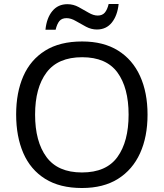

<svg xmlns="http://www.w3.org/2000/svg" viewBox="-20 -933 821 963"><path d="M720 -358Q720 -247 682.5 -164.5Q645 -82 572 -36Q499 10 391 10Q280 10 206.5 -36Q133 -82 97 -165Q61 -248 61 -359Q61 -469 97 -551Q133 -633 206.5 -679Q280 -725 392 -725Q499 -725 572 -679.5Q645 -634 682.5 -551.5Q720 -469 720 -358ZM156 -358Q156 -223 213 -145.5Q270 -68 391 -68Q513 -68 569 -145.5Q625 -223 625 -358Q625 -493 569 -569.5Q513 -646 392 -646Q271 -646 213.5 -569.5Q156 -493 156 -358ZM208 -784Q214 -843 242.5 -877.5Q271 -912 318 -912Q348 -912 374.5 -897.5Q401 -883 425 -869Q449 -855 470 -855Q493 -855 505.5 -869.5Q518 -884 525 -913H575Q569 -855 541 -820Q513 -785 466 -785Q438 -785 411.5 -799Q385 -813 360.5 -827.5Q336 -842 314 -842Q290 -842 278 -827.5Q266 -813 259 -784Z"/></svg>

Font: Noto Sans Old Turkic
Style: Regular
Weight: 400
Designer: Monotype Design Team
Foundry: Monotype Imaging Inc.
Version: Version 2.003; ttfautohint (v1.8.4.7-5d5b)